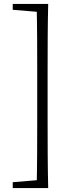

<svg xmlns="http://www.w3.org/2000/svg" viewBox="-20 -789 372 980"><path d="M226 -769Q224 -686 223.5 -600Q223 -514 223 -428V-170Q223 -85 223.5 0.5Q224 86 226 171H167Q169 88 169.5 2Q170 -84 170 -170V-428Q170 -513 169.5 -598.5Q169 -684 167 -769ZM197 -769V-728H178L45 -739V-769ZM197 130V171H45V141L178 130Z"/></svg>

Font: Source Han Serif JP VF
Style: Regular
Weight: 250
Designer: Ryoko NISHIZUKA 西塚涼子 (kana & ideographs); Frank Grießhammer (Latin, Greek & Cyrillic); Wenlong ZHANG 张文龙 (bopomofo); San
Foundry: Adobe
Version: Version 2.001;hotconv 1.1.0;makeotfexe 2.6.0